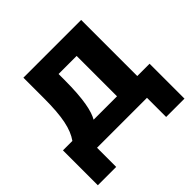

<svg xmlns="http://www.w3.org/2000/svg" viewBox="-167 -689 992 992"><g transform="rotate(-45 329.0 -192.5)"><path d="M10 140H144V0H509V140H643V-115H553V-525H131V-376C131 -239 115 -166 79 -115H10ZM234 -115C256 -153 273 -224 273 -368V-410H405V-115Z"/></g></svg>

Font: LVC Sans
Style: Bold
Weight: 700
Designer: Mike Abbink, Paul van der Laan, Pieter van Rosmalen
Foundry: Bold Monday
Version: Version 3.0